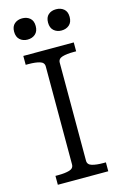

<svg xmlns="http://www.w3.org/2000/svg" viewBox="-135 -963 650 1022"><g transform="rotate(-15 190.0 -452.5)"><path d="M156 -847Q156 -818 139 -803Q122 -788 96 -788Q71 -788 54 -803Q37 -818 37 -847Q37 -876 54 -890.5Q71 -905 96 -905Q122 -905 139 -890.5Q156 -876 156 -847ZM343 -847Q343 -818 326 -803Q309 -788 283 -788Q258 -788 241 -803Q224 -818 224 -847Q224 -876 240.5 -890.5Q257 -905 283 -905Q309 -905 326 -890.5Q343 -876 343 -847ZM152 -85V-625Q152 -647 128 -654Q104 -661 67 -661H51V-710H329V-661H314Q277 -661 253 -654Q229 -647 229 -625V-85Q229 -63 253 -56Q277 -49 314 -49H329V0H51V-49H67Q104 -49 128 -56Q152 -63 152 -85Z"/></g></svg>

Font: Roboto Serif Light
Style: Regular
Weight: 300
Designer: Greg Gazdowicz
Foundry: Commercial Type
Version: Version 1.008